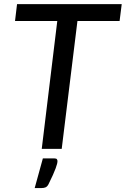

<svg xmlns="http://www.w3.org/2000/svg" viewBox="-20 -738 624 952"><path d="M54.5 0ZM583.5 -717.5 573 -634H364L286 0H187L264 -634H54.5L64.5 -717.5ZM250.5 47.5Q259.5 47.5 262.2 51.8Q265 56 265 60.5Q265 66 263 74.5Q261 83 256 96.5Q251 110 242.5 129.2Q234 148.5 220.5 175.5Q214.5 187 206.2 190.8Q198 194.5 185 194.5H152L192.5 47.5Z"/></svg>

Font: Lato Medium
Style: Italic
Weight: 500
Italic angle: -7°
Designer: Lukasz Dziedzic
Foundry: tyPoland Lukasz Dziedzic
Version: Version 2.006; 2014-01-15